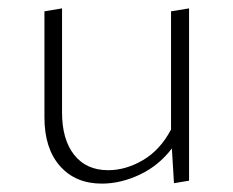

<svg xmlns="http://www.w3.org/2000/svg" viewBox="-20 -434 556 458"><path d="M388 -407 431 -414V-3L395 3L390 -80Q359 -39 313.5 -17.5Q268 4 223 4Q160 4 123 -38Q86 -80 86 -154V-407L128 -414V-166Q128 -101 157 -64.5Q186 -28 238 -28Q280 -28 321 -52Q362 -76 388 -125Z"/></svg>

Font: EauTestText Light
Style: Regular
Weight: 300
Designer: Christian Thalmann (Catharsis Fonts)
Version: Version 0.001;PS 000.001;hotconv 1.0.88;makeotf.lib2.5.64775